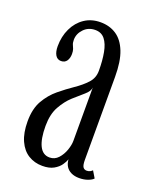

<svg xmlns="http://www.w3.org/2000/svg" viewBox="-108 -592 534 666"><g transform="rotate(20 159.0 -259.0)"><path d="M128.5 10Q99.5 10 76.8 -4Q54 -18 41 -46.8Q28 -75.5 28 -118Q28 -164.5 45.5 -195Q63 -225.5 88.8 -246.8Q114.5 -268 140.2 -285.5Q166 -303 183.2 -321.8Q200.5 -340.5 200.5 -367Q200.5 -405 195 -434.2Q189.5 -463.5 176.5 -479.8Q163.5 -496 141 -496Q115.5 -496 98.8 -478.5Q82 -461 82 -438.5Q82 -427.5 85 -421Q88 -414.5 90.5 -407.8Q93 -401 93 -390Q93 -374.5 86 -364.2Q79 -354 65 -354Q51.5 -354 44.2 -366Q37 -378 37 -398.5Q37 -434.5 51 -464Q65 -493.5 90.2 -510.5Q115.5 -527.5 149 -527.5Q182.5 -527.5 207.5 -511Q232.5 -494.5 246.5 -459.2Q260.5 -424 260.5 -366V-61Q260.5 -41 265.2 -34Q270 -27 279 -27Q286.5 -27 291.8 -30Q297 -33 299.5 -36L314.5 -11Q309 -4.5 294.8 0.8Q280.5 6 263 6Q246 6 233.5 0Q221 -6 214.2 -16.8Q207.5 -27.5 206.5 -42.5Q203.5 -33 194.8 -20.5Q186 -8 170 1Q154 10 128.5 10ZM142 -26Q161 -26 174 -40.2Q187 -54.5 193.8 -74Q200.5 -93.5 200.5 -108.5V-305.5Q199.5 -291.5 182.8 -277.2Q166 -263 145 -244Q124 -225 108 -196.2Q92 -167.5 92 -124Q92 -76.5 104.5 -51.2Q117 -26 142 -26Z"/></g></svg>

Font: Imbue 24pt Light
Style: Regular
Weight: 300
Designer: Tyler Finck
Foundry: Etcetera Type Company
Version: Version 1.102